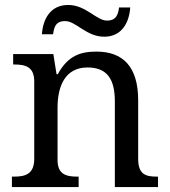

<svg xmlns="http://www.w3.org/2000/svg" viewBox="-20 -754 685 774"><path d="M400 -606C471 -606 501 -663 505 -724H460C456 -697 450 -671 411 -671C369 -671 326 -734 255 -734C183 -734 153 -677 149 -616H194C198 -643 203 -669 243 -669C286 -669 328 -606 400 -606ZM28 0H297V-42H292C248 -42 212 -50 212 -109V-320C212 -406 242 -482 333 -482C414 -482 443 -432 443 -345V0H617V-42H612C567 -42 537 -51 537 -114V-350C537 -487 474 -546 369 -546C305 -546 254 -530 213 -455H208L195 -536H33V-494H38C82 -494 118 -485 118 -426V-114C118 -51 81 -42 36 -42H28Z"/></svg>

Font: Noto Fangsong KSS Vertical
Style: Regular
Weight: 400
Designer: LIU Zhao, ZHANG Congyu, Kushim JIANG
Foundry: Guyu Beijing Co. Ltd.
Version: Version 1.000;November 16, 2022;FontCreator 11.5.0.2427 64-b